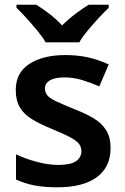

<svg xmlns="http://www.w3.org/2000/svg" viewBox="-20 -786 530 816"><path d="M450 -157Q450 -76 391.5 -33Q333 10 224 10Q167 10 126 2Q85 -6 48 -23V-130Q88 -111 137 -98Q186 -85 228 -85Q280 -85 303 -101Q326 -117 326 -144Q326 -160 317 -173Q308 -186 282 -200.5Q256 -215 203 -237Q151 -258 116.5 -279Q82 -300 64.5 -329.5Q47 -359 47 -404Q47 -477 105 -514.5Q163 -552 258 -552Q308 -552 352.5 -542.5Q397 -533 442 -512L402 -419Q365 -435 328.5 -446Q292 -457 254 -457Q213 -457 192 -444.5Q171 -432 171 -410Q171 -393 181.5 -380.5Q192 -368 218.5 -355.5Q245 -343 294 -323Q343 -304 377.5 -283.5Q412 -263 431 -233Q450 -203 450 -157ZM174 -606Q161 -629 138.5 -656Q116 -683 92.5 -709Q69 -735 50 -753V-766H134Q160 -750 189.5 -727.5Q219 -705 244 -678Q271 -705 301 -727.5Q331 -750 357 -766H442V-753Q423 -735 399 -709Q375 -683 352.5 -656Q330 -629 317 -606Z"/></svg>

Font: Noto Sans Tangsa SemiBold
Style: Regular
Weight: 600
Version: Version 1.504